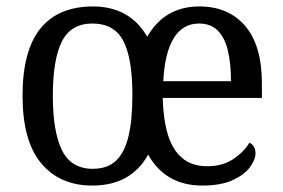

<svg xmlns="http://www.w3.org/2000/svg" viewBox="-20 -566 879 596"><path d="M266 10Q166 10 108 -59Q50 -128 50 -269Q50 -409 105.5 -477.5Q161 -546 269 -546Q325 -546 367.5 -522.5Q410 -499 437 -452Q464 -499 504.5 -522.5Q545 -546 599 -546Q689 -546 741 -485.5Q793 -425 793 -306V-262H485Q487 -194 501.5 -147Q516 -100 546 -75Q576 -50 623 -50Q671 -50 704.5 -72.5Q738 -95 754 -123Q762 -120 767.5 -111.5Q773 -103 773 -90Q773 -70 755.5 -46.5Q738 -23 701.5 -6.5Q665 10 608 10Q550 10 508 -14.5Q466 -39 440 -86Q413 -38 370 -14Q327 10 266 10ZM268 -42Q314 -42 340.5 -67.5Q367 -93 379 -143.5Q391 -194 391 -270Q391 -386 362.5 -439.5Q334 -493 267 -493Q200 -493 172 -437Q144 -381 144 -269Q144 -157 172.5 -99.5Q201 -42 268 -42ZM697 -314Q697 -368 687.5 -408.5Q678 -449 656 -471Q634 -493 598 -493Q547 -493 519 -447Q491 -401 487 -314Z"/></svg>

Font: Noto Serif Khmer SemiCondensed
Style: Regular
Weight: 400
Width: 4
Designer: Danh Hong and the Monotype Design Team
Foundry: Monotype Imaging Inc.
Version: Version 2.004